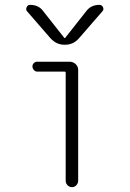

<svg xmlns="http://www.w3.org/2000/svg" viewBox="-20 -775 540 795"><path d="M252 -26.4V-473.6Q252 -478.5 247.1 -478.5H133.8Q126 -478.5 120.1 -485.4Q114.3 -492.2 114.3 -500Q114.3 -507.8 120.1 -513.7Q126 -519.5 133.8 -519.5H267.6Q282.2 -519.5 293 -509.8Q303.7 -500 303.7 -485.4V-26.4Q303.7 -16.6 296.4 -8.3Q289.1 0 278.3 0Q267.6 0 259.8 -7.8Q252 -15.6 252 -26.4ZM188.5 -617.2 91.8 -728.5Q85.9 -735.4 90.3 -745.1Q94.7 -754.9 104.5 -754.9Q140.6 -754.9 159.2 -728.5L246.1 -618.2Q247.1 -617.2 248 -617.2L250 -618.2L336.9 -728.5Q356.4 -754.9 391.6 -754.9Q401.4 -754.9 406.2 -745.6Q411.1 -736.3 404.3 -728.5L307.6 -617.2Q284.2 -589.8 250 -589.8H246.1Q212.9 -589.8 188.5 -617.2Z"/></svg>

Font: Rounded-L Mgen+ 1mn light
Style: Regular
Weight: 200
Designer: [Source Han Sans]
Ryoko NISHIZUKA  (kana & ideographs); Paul D. Hunt (Latin, Greek & Cyrillic); Wenlong ZHANG  (bopomofo
Version: Version 1.059.20150602